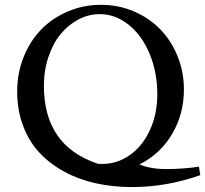

<svg xmlns="http://www.w3.org/2000/svg" viewBox="-20 -696 840 786"><path d="M520.5 69.8Q442.9 69.8 372.8 54.4Q302.7 39.1 243.7 7.1Q184.6 -24.9 141.6 -70.8Q98.6 -116.7 74.5 -180.9Q50.3 -245.1 50.3 -321.3Q50.3 -396.5 76.7 -462.4Q103 -528.3 148.7 -575.2Q194.3 -622.1 258.1 -649.2Q321.8 -676.3 393.6 -676.3Q464.8 -676.3 527.8 -649.4Q590.8 -622.6 635.7 -576.4Q680.7 -530.3 706.8 -466.1Q732.9 -401.9 732.9 -329.6Q732.9 -229.5 684.6 -147.5Q636.2 -65.4 550.8 -22.9Q597.2 -3.9 659.2 -3.9Q731 -3.9 794.4 -13.7L799.8 21Q661.6 69.8 520.5 69.8ZM159.7 -344.7Q159.7 -98.6 381.3 -25.4Q383.8 -25.4 389.6 -25.1Q395.5 -24.9 398.4 -24.9Q460.9 -24.9 512.7 -62Q564.5 -99.1 594.2 -164.6Q624 -230 624 -310.1Q624 -399.9 592.5 -475.6Q561 -551.3 506.6 -594.7Q452.1 -638.2 387.7 -638.2Q342.8 -638.2 301 -616.2Q259.3 -594.2 228 -556.2Q196.8 -518.1 178.2 -462.6Q159.7 -407.2 159.7 -344.7Z"/></svg>

Font: Elstob 8pt
Style: Regular
Weight: 400
Designer: Peter S. Baker
Version: Version 1.015